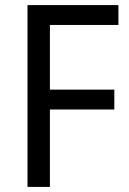

<svg xmlns="http://www.w3.org/2000/svg" viewBox="-20 -734 508 754"><path d="M176 0H88V-714H445V-636H176V-382H429V-304H176Z"/></svg>

Font: Noto Sans Khmer SemiCondensed
Style: Regular
Weight: 400
Width: 4
Designer: Danh Hong and the Monotype Design Team
Foundry: Monotype Imaging Inc.
Version: Version 2.004; ttfautohint (v1.8.4.7-5d5b)